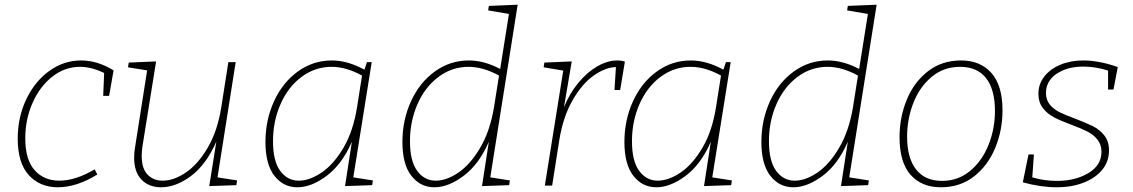

<svg xmlns="http://www.w3.org/2000/svg" viewBox="-20 -786 4796 813"><path d="M461 -488 442 -380H417L421 -477Q367 -503 319 -503Q254 -503 201 -461Q148 -419 117.5 -349.5Q87 -280 87 -200Q87 -110 126.5 -65.5Q166 -21 231 -21Q300 -21 381 -69L392 -47Q304 7 225 7Q149 7 102 -44.5Q55 -96 55 -199Q55 -289 91 -365Q127 -441 188.5 -485.5Q250 -530 323 -530Q393 -530 461 -488Z M901 -35 984 -22 981 -2 866 2 896 -186Q853 -89 789 -41Q725 7 662 7Q611 7 579.5 -25Q548 -57 548 -119Q548 -142 552 -163L603 -488L522 -501L525 -521L641 -526L583 -165Q580 -144 580 -125Q580 -73 604.5 -47Q629 -21 669 -21Q716 -21 767 -55.5Q818 -90 859.5 -160.5Q901 -231 917 -332L947 -523H978Z M1476 -35 1559 -22 1556 -2 1441 2 1470 -186Q1429 -91 1364 -42Q1299 7 1239 7Q1180 7 1142 -41.5Q1104 -90 1104 -185Q1104 -278 1140.5 -357.5Q1177 -437 1241.5 -483.5Q1306 -530 1385 -530Q1452 -530 1523 -491L1534 -523H1554ZM1492 -333 1513 -466Q1446 -503 1384 -503Q1314 -503 1257 -460.5Q1200 -418 1168 -345.5Q1136 -273 1136 -188Q1136 -104 1166.5 -62.5Q1197 -21 1245 -21Q1291 -21 1342 -55.5Q1393 -90 1434.5 -160.5Q1476 -231 1492 -333Z M2172 -766 2056 -35 2139 -22 2136 -2 2021 2 2050 -186Q2009 -91 1944 -42Q1879 7 1819 7Q1760 7 1722 -41.5Q1684 -90 1684 -185Q1684 -278 1720.5 -357.5Q1757 -437 1821.5 -483.5Q1886 -530 1965 -530Q2030 -530 2098 -494L2135 -727L2047 -742L2050 -761ZM2072 -333 2093 -466Q2026 -503 1964 -503Q1894 -503 1837 -460.5Q1780 -418 1748 -345.5Q1716 -273 1716 -188Q1716 -104 1746.5 -62.5Q1777 -21 1825 -21Q1871 -21 1921.5 -55.5Q1972 -90 2013.5 -160.5Q2055 -231 2072 -333Z M2626 -525 2606 -405H2582L2588 -502Q2544 -501 2494.5 -466.5Q2445 -432 2404.5 -361.5Q2364 -291 2348 -191L2318 0H2287L2365 -487L2282 -501L2285 -521L2401 -526L2368 -332Q2392 -391 2429.5 -436Q2467 -481 2510 -505.5Q2553 -530 2594 -530Q2612 -530 2626 -525Z M2996 -35 3079 -22 3076 -2 2961 2 2990 -186Q2949 -91 2884 -42Q2819 7 2759 7Q2700 7 2662 -41.5Q2624 -90 2624 -185Q2624 -278 2660.5 -357.5Q2697 -437 2761.5 -483.5Q2826 -530 2905 -530Q2972 -530 3043 -491L3054 -523H3074ZM3012 -333 3033 -466Q2966 -503 2904 -503Q2834 -503 2777 -460.5Q2720 -418 2688 -345.5Q2656 -273 2656 -188Q2656 -104 2686.5 -62.5Q2717 -21 2765 -21Q2811 -21 2862 -55.5Q2913 -90 2954.5 -160.5Q2996 -231 3012 -333Z M3692 -766 3576 -35 3659 -22 3656 -2 3541 2 3570 -186Q3529 -91 3464 -42Q3399 7 3339 7Q3280 7 3242 -41.5Q3204 -90 3204 -185Q3204 -278 3240.5 -357.5Q3277 -437 3341.5 -483.5Q3406 -530 3485 -530Q3550 -530 3618 -494L3655 -727L3567 -742L3570 -761ZM3592 -333 3613 -466Q3546 -503 3484 -503Q3414 -503 3357 -460.5Q3300 -418 3268 -345.5Q3236 -273 3236 -188Q3236 -104 3266.5 -62.5Q3297 -21 3345 -21Q3391 -21 3441.5 -55.5Q3492 -90 3533.5 -160.5Q3575 -231 3592 -333Z M4225 -319Q4225 -235 4194.5 -160.5Q4164 -86 4105 -39.5Q4046 7 3964 7Q3883 7 3836 -45.5Q3789 -98 3789 -205Q3789 -289 3819.5 -363.5Q3850 -438 3909 -484Q3968 -530 4050 -530Q4131 -530 4178 -477Q4225 -424 4225 -319ZM3821 -208Q3821 -117 3859 -68.5Q3897 -20 3969 -20Q4037 -20 4088 -62.5Q4139 -105 4166 -173Q4193 -241 4193 -316Q4193 -407 4155.5 -455Q4118 -503 4045 -503Q3976 -503 3925 -460.5Q3874 -418 3847.5 -350Q3821 -282 3821 -208Z M4695 -407H4672V-487Q4620 -504 4567 -504Q4499 -504 4454 -473.5Q4409 -443 4409 -392Q4409 -363 4425.5 -343Q4442 -323 4467.5 -310.5Q4493 -298 4534 -283Q4581 -265 4609 -251Q4637 -237 4656.5 -212Q4676 -187 4676 -149Q4676 -103 4648 -68Q4620 -33 4569.5 -13Q4519 7 4454 7Q4387 7 4311 -14L4335 -132H4358L4351 -35Q4401 -20 4456 -20Q4533 -20 4588.5 -53Q4644 -86 4644 -143Q4644 -174 4627 -195Q4610 -216 4584.5 -229Q4559 -242 4516 -258Q4470 -275 4442.5 -289.5Q4415 -304 4396 -328.5Q4377 -353 4377 -389Q4377 -430 4402 -462Q4427 -494 4470 -512Q4513 -530 4567 -530Q4634 -530 4713 -502Z"/></svg>

Font: Bitter Pro ExtraLight
Style: Italic
Weight: 275
Italic angle: -9°
Designer: Sol Matas, and Bitter project Authors
Foundry: Sol Matas
Version: Version 1.010